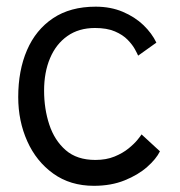

<svg xmlns="http://www.w3.org/2000/svg" viewBox="-20 -568 553 590"><path d="M471.5 -103Q460 -79.5 432.2 -55Q404.5 -30.5 363 -13.8Q321.5 3 268.5 3Q196 3 143.8 -34.5Q91.5 -72 63.8 -134Q36 -196 36 -269.5Q36 -351.5 63 -414Q90 -476.5 143 -512Q196 -547.5 274 -547.5Q320 -547.5 357.2 -531.8Q394.5 -516 420.8 -490.8Q447 -465.5 460.5 -437L404.5 -397Q402 -403 394.5 -416.8Q387 -430.5 372.2 -445.8Q357.5 -461 333 -471.5Q308.5 -482 272 -482Q222 -482 187 -457.2Q152 -432.5 133.8 -389.2Q115.5 -346 115.5 -289.5Q115.5 -233.5 131.5 -185Q147.5 -136.5 182 -106.5Q216.5 -76.5 273 -76.5Q306.5 -76.5 332 -87Q357.5 -97.5 375.2 -112Q393 -126.5 403 -139Q413 -151.5 415 -155Z"/></svg>

Font: Grandstander Thin Light
Style: Regular
Weight: 300
Version: Version 1.200